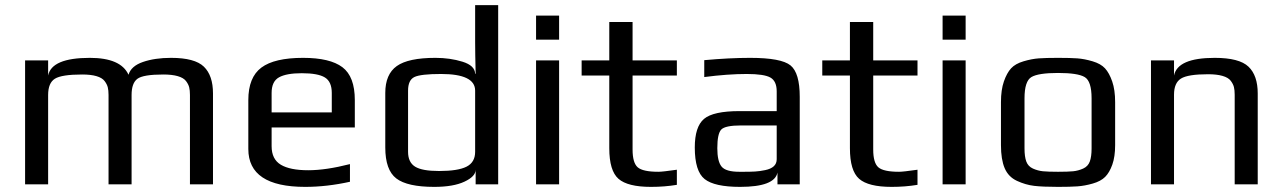

<svg xmlns="http://www.w3.org/2000/svg" viewBox="-20 -720 5011 750"><path d="M812 0H722V-349Q722 -367 719 -379Q716 -391 706.5 -403.5Q697 -416 674.5 -422.5Q652 -429 618 -429Q539 -429 516.5 -412Q494 -395 494 -349V0H404V-349Q404 -367 401 -379Q398 -391 388.5 -403.5Q379 -416 357 -422.5Q335 -429 301 -429Q221 -429 194.5 -412.5Q168 -396 168 -349V0H78V-484H168V-425Q182 -494 331 -494Q452 -494 482 -428Q492 -462 538.5 -478Q585 -494 648 -494Q741 -494 776.5 -459.5Q812 -425 812 -355Z M1366 -222H1041V-149Q1041 -98 1077 -76.5Q1113 -55 1184 -55Q1253 -55 1347 -79V-10Q1257 10 1172 10Q950 10 950 -138V-329Q950 -418 1001 -456Q1052 -494 1164 -494Q1269 -494 1317.5 -457.5Q1366 -421 1366 -329ZM1276 -281V-357Q1276 -401 1249 -417.5Q1222 -434 1159 -434Q1099 -434 1070 -418Q1041 -402 1041 -357V-281Z M1926 0H1838V-57Q1838 -31 1794.5 -10.5Q1751 10 1676 10Q1571 10 1528 -23Q1485 -56 1485 -144V-357Q1485 -430 1530 -462Q1575 -494 1681 -494Q1738 -494 1786.5 -479Q1835 -464 1836 -432H1838Q1836 -514 1836 -555V-700H1926ZM1836 -127V-366Q1836 -431 1703 -431Q1623 -431 1598.5 -419Q1574 -407 1574 -366V-127Q1574 -86 1601.5 -69Q1629 -52 1695 -52Q1769 -52 1802.5 -69Q1836 -86 1836 -127Z M2164 -565H2074V-659H2164ZM2164 0H2074V-484H2164Z M2624 2Q2576 10 2523 10Q2432 10 2396 -21.5Q2360 -53 2360 -141V-425H2252V-484H2360V-634H2451V-484H2624V-425H2451V-136Q2451 -84 2471 -66.5Q2491 -49 2552 -49Q2568 -49 2624 -57Z M3104 0H3017V-46Q3006 10 2871 10Q2771 10 2732.5 -20.5Q2694 -51 2694 -144Q2694 -225 2730 -255.5Q2766 -286 2869 -286H3014V-363Q3014 -403 2989.5 -417Q2965 -431 2897 -431Q2823 -431 2731 -419V-485Q2830 -494 2910 -494Q3032 -494 3068 -464.5Q3104 -435 3104 -342ZM3014 -98V-230H2875Q2813 -230 2797.5 -214Q2782 -198 2782 -141Q2782 -90 2798.5 -69.5Q2815 -49 2868 -49H2886Q2912 -49 2929.5 -50Q2947 -51 2969 -55.5Q2991 -60 3002.5 -70.5Q3014 -81 3014 -98Z M3564 2Q3516 10 3463 10Q3372 10 3336 -21.5Q3300 -53 3300 -141V-425H3192V-484H3300V-634H3391V-484H3564V-425H3391V-136Q3391 -84 3411 -66.5Q3431 -49 3492 -49Q3508 -49 3564 -57Z M3752 -565H3662V-659H3752ZM3752 0H3662V-484H3752Z M4336 -321V-153Q4336 -108 4325 -77Q4314 -46 4297 -29Q4280 -12 4248.5 -3Q4217 6 4188.5 8Q4160 10 4113 10Q4053 10 4019.5 6Q3986 2 3952.5 -13.5Q3919 -29 3904.5 -63Q3890 -97 3890 -153V-321Q3890 -369 3901.5 -402Q3913 -435 3929.5 -453Q3946 -471 3978 -480.5Q4010 -490 4037.5 -492Q4065 -494 4113 -494Q4161 -494 4188.5 -492Q4216 -490 4248 -480.5Q4280 -471 4296.5 -453Q4313 -435 4324.5 -402Q4336 -369 4336 -321ZM4244 -140V-336Q4244 -403 4217 -419Q4190 -435 4113 -435Q4036 -435 4009 -419Q3982 -403 3982 -336V-140Q3982 -108 3989 -89Q3996 -70 4015 -61.5Q4034 -53 4054 -51Q4074 -49 4113 -49Q4152 -49 4172 -51Q4192 -53 4211 -61.5Q4230 -70 4237 -89Q4244 -108 4244 -140Z M4893 0H4803V-350Q4803 -368 4800 -380Q4797 -392 4787.5 -404.5Q4778 -417 4755.5 -423.5Q4733 -430 4699 -430Q4620 -430 4593 -413Q4566 -396 4566 -350V0H4476V-484H4566V-425Q4580 -494 4725 -494Q4821 -494 4857 -459.5Q4893 -425 4893 -355Z"/></svg>

Font: Play
Style: Regular
Weight: 400
Designer: Jonas Hecksher
Foundry: Jonas Hecksher, Playtypeª, e-types AS
Version: Version 1.002